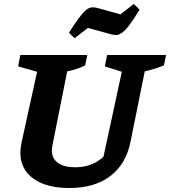

<svg xmlns="http://www.w3.org/2000/svg" viewBox="-20 -931 853 963"><path d="M328 12Q212 12 147 -35.5Q82 -83 82 -166Q82 -175 83.5 -186.5Q85 -198 87 -211L166 -571L71 -598L82 -655H418L407 -603Q387 -593 366.5 -586Q346 -579 317 -573L243 -202Q242 -194 241 -188Q240 -182 240 -177Q240 -136 270.5 -114Q301 -92 357 -92Q443 -92 499 -145L591 -571L506 -598L517 -655H813L802 -603Q762 -586 706 -573L635 -222Q613 -109 534 -48.5Q455 12 328 12ZM354 -739 326 -767Q357 -816 377.5 -843Q398 -870 412.5 -881.5Q427 -893 440 -894Q453 -895 469 -891L584 -859L651 -911L680 -883Q650 -833 629 -805.5Q608 -778 592.5 -767Q577 -756 564.5 -755.5Q552 -755 537 -759L421 -791Z"/></svg>

Font: Piazzolla
Style: Bold Italic
Weight: 700
Italic angle: -11.3°
Designer: Juan Pablo del Peral
Foundry: Huerta Tipografica
Version: Version 1.330